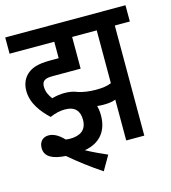

<svg xmlns="http://www.w3.org/2000/svg" viewBox="-110 -711 811 913"><g transform="rotate(-15 296.0 -254.0)"><path d="M185 -218C236 -218 256 -190 256 -149C256 -98 224 -77 173 -77C166 -77 159 -78 152 -79C125 -108 100 -119 78 -119C50 -119 31 -100 31 -69C31 -24 72 -7 133 -3C181 38 232 77 288 114L329 43C297 29 258 11 227 -6C306 -20 344 -72 344 -147C344 -163 342 -179 338 -194C348 -193 357 -192 365 -192C389 -192 409 -193 429 -201V0H518V-542H592V-622H0V-542H220V-461H179C113 -461 83 -448 61 -427C42 -409 31 -382 31 -351C31 -288 71 -239 111 -201C136 -212 161 -218 185 -218ZM351 -270C320 -270 289 -275 267 -282C249 -290 228 -294 203 -294C185 -294 162 -291 141 -285C127 -304 117 -323 117 -348C117 -358 119 -368 125 -374C133 -382 144 -386 170 -386H308V-542H429V-282C408 -273 384 -270 351 -270Z"/></g></svg>

Font: Noto Sans Devanagari UI ExtraCondensed Medium
Style: Regular
Weight: 500
Width: 2
Designer: Jelle Bosma - Monotype Design Team
Foundry: Monotype Imaging Inc.
Version: Version 2.003